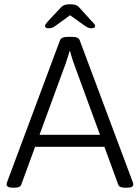

<svg xmlns="http://www.w3.org/2000/svg" viewBox="-20 -874 653 896"><path d="M41 2Q26 2 18.5 -2Q11 -6 11 -12Q11 -15 11.5 -18Q12 -21 13 -24L260 -686Q263 -694 272 -698Q281 -702 295 -702H317Q332 -702 340.5 -698Q349 -694 352 -686L600 -23Q601 -20 601.5 -17.5Q602 -15 602 -12Q602 -6 595 -2Q588 2 572 2H565Q552 2 543.5 -1Q535 -4 532 -12L334 -552Q326 -573 319 -594Q312 -615 307 -636H305Q298 -615 292 -594.5Q286 -574 277 -552L79 -12Q76 -4 67.5 -1Q59 2 46 2ZM117 -189V-245H493V-189ZM209 -742Q199 -742 194.5 -744.5Q190 -747 190 -752Q190 -757 194 -762.5Q198 -768 205 -776L264 -839Q270 -845 275.5 -848Q281 -851 288.5 -852.5Q296 -854 307 -854Q318 -854 325.5 -852.5Q333 -851 338.5 -848.5Q344 -846 349 -840L408 -775Q416 -768 420 -762Q424 -756 424 -752Q424 -747 419 -744.5Q414 -742 405 -742Q398 -742 391 -745Q384 -748 374 -755L307 -803L241 -755Q232 -748 224.5 -745Q217 -742 209 -742Z"/></svg>

Font: Asap Light
Style: Regular
Weight: 300
Designer: Pablo Cosgaya
Foundry: Omnibus-Type
Version: Version 3.001